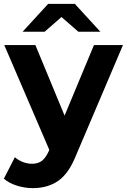

<svg xmlns="http://www.w3.org/2000/svg" viewBox="-30 -771 656 993"><path d="M606 -538 363 33Q326 126 271.5 164Q217 202 140 202Q98 202 57 189Q16 176 -10 153L47 42Q65 58 88.5 67Q112 76 135 76Q167 76 187 60.5Q207 45 223 9L225 4L-8 -538H153L304 -173L456 -538ZM375 -607 288 -683 201 -607H87L219 -751H357L489 -607Z"/></svg>

Font: CMG Sans
Style: Bold
Weight: 700
Designer: Julieta Ulanovsky
Foundry: Julieta Ulanovsky
Version: Version 7.200